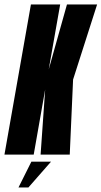

<svg xmlns="http://www.w3.org/2000/svg" viewBox="-62 -695 456 863"><path d="M-42 0 77 -675H208.5L157 -383L239 -675H374.5L266.5 -337.5L251.5 0H120.5L141 -292.5L89.5 0ZM21.1 147.6 79 31.7H167.3L65.7 147.6Z"/></svg>

Font: Anybody UltraCondensed Regular
Style: Bold Italic
Weight: 700
Width: 1
Italic angle: -10°
Designer: Tyler Finck
Foundry: Etcetera Type Company
Version: Version 1.010; ttfautohint (v1.8.3) -l 8 -r 50 -G 200 -x 14 